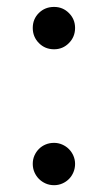

<svg xmlns="http://www.w3.org/2000/svg" viewBox="-20 -526 313 558"><path d="M137.2 -110.8Q149.4 -110.8 160.6 -106Q171.9 -101.1 180.2 -92.8Q188.5 -84.5 193.4 -73.2Q198.2 -62 198.2 -49.8Q198.2 -37.1 193.6 -25.9Q189 -14.6 180.7 -6.1Q172.4 2.4 161.1 7.3Q149.9 12.2 137.2 12.2Q124 12.2 112.8 7.3Q101.6 2.4 93.3 -5.9Q85 -14.2 80.1 -25.4Q75.2 -36.6 75.2 -49.8Q75.2 -63 80.1 -74Q85 -85 93.3 -93.3Q101.6 -101.6 112.8 -106.2Q124 -110.8 137.2 -110.8ZM137.2 -505.9Q162.6 -505.9 180.4 -488Q198.2 -470.2 198.2 -444.8Q198.2 -418.9 180.4 -400.9Q162.6 -382.8 137.2 -382.8Q110.8 -382.8 93 -400.9Q75.2 -418.9 75.2 -444.8Q75.2 -470.7 93 -488.3Q110.8 -505.9 137.2 -505.9Z"/></svg>

Font: Amethysta
Style: Regular
Weight: 400
Designer: Konstantin Vinogradov, Alexei Vanyashin
Foundry: Cyreal (www.cyreal.org)
Version: Version 1.003